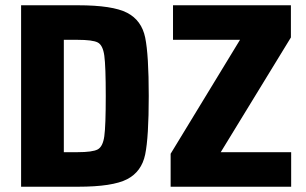

<svg xmlns="http://www.w3.org/2000/svg" viewBox="-20 -708 1161 728"><path d="M60 -688H276Q407 -688 462 -659.5Q517 -631 530.5 -565.5Q544 -500 544 -344Q544 -188 530.5 -122.5Q517 -57 462 -28.5Q407 0 276 0H60ZM381 -344Q381 -457 375.5 -497Q370 -537 350.5 -547Q331 -557 274 -557H222V-131H274Q331 -131 350.5 -141.5Q370 -152 375.5 -191.5Q381 -231 381 -344ZM627 0V-125L890 -557H636V-688H1083V-566L817 -131H1084V0Z"/></svg>

Font: Saira Semi Condensed
Style: Bold
Weight: 700
Width: 4
Designer: Hector Gatti with collaboration of the Omnibus-Type team
Foundry: Omnibus-Type
Version: Version 1.001; ttfautohint (v1.8)